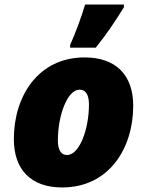

<svg xmlns="http://www.w3.org/2000/svg" viewBox="-20 -816 648 846"><path d="M289 -606H402C455 -672 489 -725 526 -784V-796H355C340 -744 310 -664 289 -618ZM254 10C459 10 567 -161 567 -350C567 -486 490 -563 353 -563C148 -563 41 -392 41 -203C41 -67 118 10 254 10ZM275 -133C250 -133 235 -154 235 -197C235 -306 276 -421 331 -421C357 -421 372 -399 372 -356C372 -248 331 -133 275 -133Z"/></svg>

Font: Noto Sans UI Black
Style: Italic
Weight: 900
Italic angle: -372°
Designer: Monotype Design Team
Foundry: Monotype Imaging Inc.
Version: Version 1.901